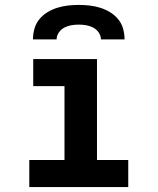

<svg xmlns="http://www.w3.org/2000/svg" viewBox="-20 -760 640 780"><path d="M99 0V-110H242V-410H115V-520H374V-110H501V0ZM114 -600Q114 -622 120 -643.5Q126 -665 140 -682Q154 -699 173 -710.5Q192 -722 213 -728.5Q234 -735 256 -737.5Q278 -740 300 -740Q322 -740 344 -737.5Q366 -735 387 -728.5Q408 -722 427 -710.5Q446 -699 460 -682Q474 -665 480 -643.5Q486 -622 486 -600H390Q390 -615 381 -628Q372 -641 358.5 -648Q345 -655 330 -657.5Q315 -660 300 -660Q285 -660 270 -657.5Q255 -655 241.5 -648Q228 -641 219 -628Q210 -615 210 -600Z"/></svg>

Font: Iosevka SS04 XBd Ex
Style: Regular
Weight: 800
Width: 7
Monospace: yes
Designer: Belleve Invis
Foundry: Belleve Invis
Version: Version 19.0.0; ttfautohint (v1.8.4)